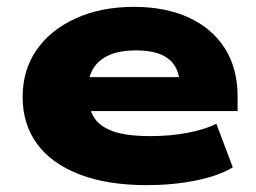

<svg xmlns="http://www.w3.org/2000/svg" viewBox="-20 -529 746 560"><path d="M408 11Q293 11 211.5 -20.5Q130 -52 88 -109.5Q46 -167 46 -246Q46 -324 86 -382.5Q126 -441 200 -475Q274 -509 371 -509Q462 -509 530 -478Q598 -447 635.5 -388.5Q673 -330 673 -247V-205H210V-304H525L504 -286Q502 -334 470.5 -358Q439 -382 377 -382Q330 -382 299 -368.5Q268 -355 252.5 -330Q237 -305 237 -269V-256Q237 -216 253 -188.5Q269 -161 308.5 -146.5Q348 -132 420 -132Q478 -132 529 -142Q580 -152 611 -168L659 -41Q618 -16 551 -2.5Q484 11 408 11Z"/></svg>

Font: Nunito Sans 10pt Expanded Black
Style: Regular
Weight: 900
Width: 7
Designer: Vernon Adams
Foundry: Vernon Adams
Version: Version 3.101;gftools[0.9.27]